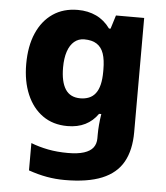

<svg xmlns="http://www.w3.org/2000/svg" viewBox="-54 -562 746 861"><g transform="rotate(5 319.0 -131.5)"><path d="M269 251Q228 251 188.5 244Q149 237 106 222V99Q142 113 183 121Q224 129 273 129Q317 129 345 120Q373 111 386 94Q399 77 399 52V36Q399 14 401 -9.5Q403 -33 407 -58H397Q374 -25 340 -8Q306 9 260 9Q195 9 148.5 -24Q102 -57 77 -116Q52 -175 52 -252Q52 -333 77.5 -391.5Q103 -450 150 -482Q197 -514 262 -514Q308 -514 345 -496.5Q382 -479 408 -443H415L434 -504H561V10Q561 91 531 144.5Q501 198 436.5 224.5Q372 251 269 251ZM307 -120Q328 -120 345.5 -127Q363 -134 375 -149.5Q387 -165 393 -189.5Q399 -214 399 -248V-257Q399 -301 389.5 -329Q380 -357 358.5 -371Q337 -385 302 -385Q276 -385 257 -369Q238 -353 228 -323Q218 -293 218 -251Q218 -187 239.5 -153.5Q261 -120 307 -120Z"/></g></svg>

Font: Noto Sans Armenian ExtraBold
Style: Regular
Weight: 800
Version: Version 2.007